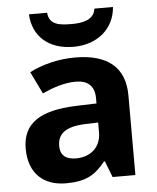

<svg xmlns="http://www.w3.org/2000/svg" viewBox="-55 -911 713 874"><g transform="rotate(-5 302.0 -473.5)"><path d="M494 -864H409C403 -812 348 -803 301 -803C244 -803 198 -808 193 -864H110C115 -764 185 -699 300 -699C411 -699 487 -767 494 -864ZM302 -650C225 -650 151 -631 93 -601L142 -500C193 -523 243 -540 296 -540C349 -540 381 -514 381 -457V-433L286 -430C123 -424 42 -372 42 -256C42 -138 114 -83 211 -83C302 -83 345 -108 392 -167H396L425 -93H529V-457C529 -587 448 -650 302 -650ZM323 -344 381 -346V-301C381 -231 331 -192 267 -192C224 -192 195 -209 195 -255C195 -307 227 -341 323 -344Z"/></g></svg>

Font: Noto Sans Kannada UI
Style: Bold
Weight: 700
Designer: Jelle Bosma - Monotype Design Team
Foundry: Monotype Imaging Inc.
Version: Version 2.005